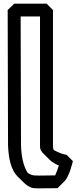

<svg xmlns="http://www.w3.org/2000/svg" viewBox="-20 -995 441 1051"><path d="M95 -199 93 -905H199V-191C199 -177 207 -165 217 -155L252 -120C265 -107 285 -96 302 -89C297 -73 289 -50 282 -35C204 -35 171 -31 152 -38C145 -41 137 -45 132 -48C107 -87 97 -140 95 -199ZM24 -199C27 -129 39 -67 76 -29L77 -28L113 7C124 18 137 26 152 32C171 39 210 35 294 35C295 34 297 33 298 32L333 -3C360 -29 379 -113 379 -113L344 -148C335 -148 302 -157 274 -174C272 -179 270 -185 270 -191V-940L235 -975H58L22 -940Z"/></svg>

Font: Hussar Press
Style: Bold
Weight: 700
Foundry: Cannot Into Space Fonts
Version: Version 1.43